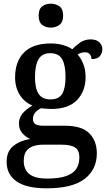

<svg xmlns="http://www.w3.org/2000/svg" viewBox="-20 -783 585 1043"><path d="M233 240Q124 240 70 202.5Q16 165 16 96Q16 39 53 9.5Q90 -20 144 -28Q122 -37 102.5 -58Q83 -79 83 -112Q83 -143 102 -166Q121 -189 156 -210Q113 -227 87.5 -267.5Q62 -308 62 -362Q62 -449 110.5 -498Q159 -547 257 -547Q293 -547 324.5 -537.5Q356 -528 373 -515Q391 -535 415.5 -552Q440 -569 472 -569Q504 -569 520 -553Q536 -537 536 -516Q536 -494 522.5 -478Q509 -462 477 -462Q477 -476 468.5 -487.5Q460 -499 442 -499Q420 -499 402 -487Q420 -466 432.5 -435.5Q445 -405 445 -364Q445 -289 399 -240Q353 -191 257 -191Q246 -191 229 -192.5Q212 -194 203 -195Q185 -187 172 -172.5Q159 -158 159 -136Q159 -119 171 -109.5Q183 -100 216 -100H332Q425 -100 465.5 -58.5Q506 -17 506 50Q506 138 439.5 189Q373 240 233 240ZM235 187Q302 187 340.5 173Q379 159 395 133.5Q411 108 411 73Q411 32 387 17.5Q363 3 316 3H212Q187 3 163.5 10Q140 17 124.5 35.5Q109 54 109 92Q109 120 121 141.5Q133 163 160.5 175Q188 187 235 187ZM254 -243Q300 -243 318 -273.5Q336 -304 336 -365Q336 -429 317.5 -461.5Q299 -494 253 -494Q208 -494 189 -460.5Q170 -427 170 -364Q170 -304 189.5 -273.5Q209 -243 254 -243ZM256 -633Q228 -633 209 -648Q190 -663 190 -698Q190 -734 209 -748.5Q228 -763 256 -763Q283 -763 303 -748.5Q323 -734 323 -698Q323 -663 303 -648Q283 -633 256 -633Z"/></svg>

Font: Noto Nastaliq Urdu Medium
Style: Regular
Weight: 500
Designer: Monotype Design Team (Patrick Giasson: type design, Kamal Mansour: OpenType code, Glenda Bellarosa). Updated by Simon Co
Foundry: Monotype Imaging Inc., Simon Cozens
Version: Version 3.007